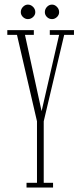

<svg xmlns="http://www.w3.org/2000/svg" viewBox="-20 -834 355 854"><path d="M98 0V-21H144.5V-294.5L55.5 -679H12.5V-700H130.5V-679H91L165 -339.5L243 -679H201.5V-700H309V-679H265.5L174.5 -294.5V-21H216V0ZM211.5 -749Q198.5 -749 189 -758.2Q179.5 -767.5 179.5 -780Q179.5 -793.5 189 -803.5Q198.5 -813.5 211.5 -813.5Q223.5 -813.5 233.2 -803.5Q243 -793.5 243 -780Q243 -767.5 233.2 -758.2Q223.5 -749 211.5 -749ZM104 -749Q92 -749 82.2 -758.2Q72.5 -767.5 72.5 -780Q72.5 -793.5 82.2 -803.5Q92 -813.5 104 -813.5Q117 -813.5 127 -803.5Q137 -793.5 137 -780Q137 -767.5 127 -758.2Q117 -749 104 -749Z"/></svg>

Font: Imbue 50pt Thin
Style: Regular
Weight: 100
Designer: Tyler Finck
Foundry: Etcetera Type Company
Version: Version 1.102; ttfautohint (v1.8.3)